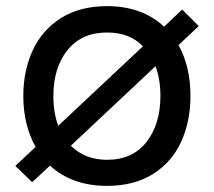

<svg xmlns="http://www.w3.org/2000/svg" viewBox="-20 -589 697 626"><path d="M562 -442Q601 -372 601 -276Q601 -193 570.5 -126.5Q540 -60 478.5 -21.5Q417 17 329 17Q215 17 143 -49L85 5L30 -48L96 -110Q56 -182 56 -276Q56 -359 87 -425.5Q118 -492 179.5 -530.5Q241 -569 329 -569Q443 -569 515 -502L574 -558L628 -504ZM170 -179 446 -438Q403 -483 329 -483Q246 -483 200 -425.5Q154 -368 154 -276Q154 -221 170 -179ZM487 -373 211 -114Q257 -68 329 -68Q412 -68 457.5 -126Q503 -184 503 -276Q503 -331 487 -373Z"/></svg>

Font: Biryani
Style: Regular
Weight: 400
Designer: Dan Reynolds and Mathieu Réguer
Foundry: Dan Reynolds and Mathieu Réguer
Version: Version 1.004; ttfautohint (v1.1) -l 5 -r 5 -G 72 -x 0 -D la